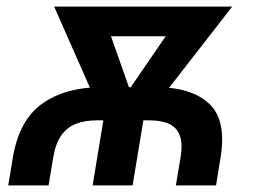

<svg xmlns="http://www.w3.org/2000/svg" viewBox="-20 -561 769 581"><path d="M4.9 0 19 -85Q38.1 -198.2 108.4 -247.8Q178.7 -297.4 288.6 -297.4H449.2Q558.6 -297.4 612.3 -247.8Q666 -198.2 647.5 -85L633.8 0H512.2L526.4 -85Q533.2 -126 524.2 -150.6Q515.1 -175.3 491.9 -186Q468.8 -196.8 432.6 -196.8H272Q237.3 -196.8 210.4 -186.5Q183.6 -176.3 166 -152.1Q148.4 -127.9 141.1 -85L127 0ZM260.3 0 303.2 -260.3H424.3L381.3 0ZM293.5 -201.7 144 -541H284.2L390.6 -239.3L371.1 -201.7ZM342.3 -201.7 337.9 -242.2 543 -541H682.6L418.9 -201.7ZM218.8 -451.2 232.9 -541H609.9L595.2 -451.2Z"/></svg>

Font: Inter 17pt SemiBold
Style: Italic
Weight: 600
Italic angle: -9.3988°
Version: Version 4.001;git-66647c0bb